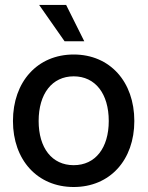

<svg xmlns="http://www.w3.org/2000/svg" viewBox="-20 -749 600 781"><path d="M279.8 11.7C427.2 11.7 526.4 -98.1 526.4 -256.8C526.4 -416.5 427.2 -527.3 279.8 -527.3C132.3 -527.3 32.7 -416.5 32.7 -256.8C32.7 -98.1 132.3 11.7 279.8 11.7ZM279.8 -77.1C191.4 -77.1 137.2 -147 137.2 -256.8C137.2 -367.7 191.9 -438.5 279.8 -438.5C367.7 -438.5 422.4 -367.7 422.4 -256.8C422.4 -147.5 368.2 -77.1 279.8 -77.1ZM139.2 -729 242.7 -581.1H322.8L249 -729Z"/></svg>

Font: Inteeer Medium
Style: Regular
Weight: 500
Designer: Rasmus Andersson
Foundry: rsms
Version: Version 4.001;Glyphs 3.4 (3402)